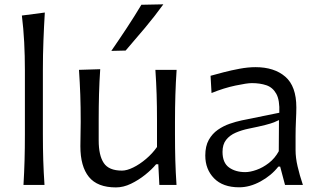

<svg xmlns="http://www.w3.org/2000/svg" viewBox="-20 -838 1441 870"><path d="M86.4 0Q89.8 -58.1 91.3 -111.8Q92.8 -165.5 92.8 -230V-519.5Q92.8 -585.4 89.6 -647Q86.4 -708.5 79.1 -767.6L183.1 -781.2Q179.2 -717.8 176.8 -653.3Q174.3 -588.9 174.3 -519.5V-230Q174.3 -165.5 176 -111.8Q177.7 -58.1 181.6 0Z M505.4 11.2Q421.4 11.2 382.8 -36.4Q344.2 -84 344.2 -175.3Q344.2 -209 345 -234.9Q345.7 -260.7 345.7 -285.2Q345.7 -353 343.8 -408.4Q341.8 -463.9 337.9 -521.5L434.1 -524.4Q430.2 -466.8 428.7 -411.4Q427.2 -356 427.2 -293.9V-201.7Q427.2 -133.8 450.2 -99.4Q473.1 -64.9 532.7 -64.9Q554.7 -64.9 583.7 -79.1Q612.8 -93.3 641.6 -117.7Q670.4 -142.1 691.4 -171.9V-293.9Q691.4 -356 689.7 -409.9Q688 -463.9 684.1 -521.5H780.3Q776.4 -463.9 774.7 -408.4Q772.9 -353 772.9 -285.2V-230Q772.9 -165.5 774.4 -111.8Q775.9 -58.1 779.8 0H702.1L697.3 -93.8H687.5Q668 -70.3 637.9 -46.1Q607.9 -22 573.5 -5.4Q539.1 11.2 505.4 11.2ZM484.4 -607.4Q520.5 -659.7 554.9 -711.9Q589.4 -764.2 620.6 -816.4L720.2 -818.4Q681.2 -764.6 637.7 -712.6Q594.2 -660.6 549.3 -608.9Z M1064 10.7Q989.7 10.7 950 -30Q910.2 -70.8 910.2 -133.3Q910.2 -175.8 926 -204.1Q941.9 -232.4 967.3 -250Q992.7 -267.6 1021.2 -277.3Q1049.8 -287.1 1075.2 -292.5L1245.6 -327.1Q1248 -384.3 1231.9 -413.1Q1215.8 -441.9 1187 -451.7Q1158.2 -461.4 1121.1 -461.4Q1099.6 -461.4 1047.4 -450.4Q995.1 -439.5 938.5 -416.5L934.1 -494.6Q958.5 -501.5 993.2 -510.5Q1027.8 -519.5 1065.9 -526.6Q1104 -533.7 1137.7 -533.7Q1222.7 -533.7 1272.7 -490.5Q1322.8 -447.3 1322.8 -351.1Q1322.8 -327.6 1321 -291.5Q1319.3 -255.4 1319.3 -222.2V-157.7Q1319.3 -123.5 1328.4 -84.2Q1337.4 -44.9 1352.5 0H1271.5L1249.5 -83H1241.2Q1209.5 -42.5 1160.6 -15.9Q1111.8 10.7 1064 10.7ZM1091.3 -58.1Q1113.8 -58.1 1142.6 -68.4Q1171.4 -78.6 1198.5 -99.6Q1225.6 -120.6 1243.2 -152.8L1244.1 -293.9Q1235.8 -289.6 1221.9 -283.9Q1208 -278.3 1181.2 -271.5Q1154.3 -264.6 1106.4 -254.9Q1075.2 -248.5 1048.1 -236.8Q1021 -225.1 1004.6 -204.3Q988.3 -183.6 988.3 -149.9Q988.3 -100.6 1017.6 -79.3Q1046.9 -58.1 1091.3 -58.1Z"/></svg>

Font: Pinar DS4-Regular
Style: Regular
Weight: 400
Designer: Amin Abedi
Version: Version 2.000